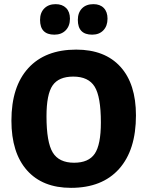

<svg xmlns="http://www.w3.org/2000/svg" viewBox="-20 -894 710 925"><path d="M248 -874Q280 -874 298.5 -855.5Q317 -837 317 -804Q317 -769 296.5 -748Q276 -727 242 -727Q173 -727 173 -798Q173 -833 193.5 -853.5Q214 -874 248 -874ZM430 -874Q462 -874 480 -855.5Q498 -837 498 -804Q498 -769 478 -748Q458 -727 424 -727Q355 -727 355 -798Q355 -833 375 -853.5Q395 -874 430 -874ZM347 -655Q485 -655 560 -572.5Q635 -490 635 -338Q635 -171 553.5 -80Q472 11 322 11Q185 11 110 -73.5Q35 -158 35 -313Q35 -477 116.5 -566Q198 -655 347 -655ZM333 -525Q263 -525 233.5 -482.5Q204 -440 204 -334Q204 -209 234 -159.5Q264 -110 337 -110Q407 -110 436.5 -153.5Q466 -197 466 -304Q466 -428 436 -476.5Q406 -525 333 -525Z"/></svg>

Font: Alegreya Sans ExtraBold
Style: Regular
Weight: 800
Designer: Juan Pablo del Peral
Foundry: Huerta Tipografica
Version: Version 2.007